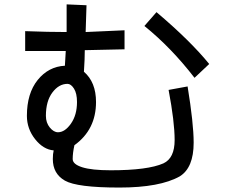

<svg xmlns="http://www.w3.org/2000/svg" viewBox="-20 -801 1040 868"><path d="M222.7 -121.1Q175.8 -125 138.7 -171.9Q101.6 -218.8 101.6 -277.3Q101.6 -378.9 150.4 -439.5Q199.2 -500 273.4 -503.9L277.3 -570.3H93.8V-660.2Q199.2 -656.2 281.2 -656.2V-781.2L371.1 -777.3L367.2 -656.2L543 -664.1V-578.1L363.3 -574.2Q363.3 -535.2 359.4 -476.6Q414.1 -429.7 414.1 -339.8Q414.1 -214.8 316.4 -144.5Q308.6 -109.4 308.6 -82Q308.6 -58.6 351.6 -44.9Q394.5 -31.2 480.5 -31.2Q648.4 -31.2 718.8 -62.5Q769.5 -85.9 769.5 -168Q769.5 -250 742.2 -394.5L828.1 -410.2Q855.5 -242.2 855.5 -156.2Q855.5 -43 793 -3.9Q703.1 46.9 519.5 46.9Q328.1 46.9 273.4 15.6Q218.8 -15.6 218.8 -82Q218.8 -105.5 222.7 -121.1ZM187.5 -277.3Q187.5 -246.1 205.1 -224.6Q222.7 -203.1 242.2 -203.1Q273.4 -203.1 300.8 -242.2Q328.1 -281.2 328.1 -339.8Q328.1 -378.9 314.5 -400.4Q300.8 -421.9 285.2 -421.9Q246.1 -421.9 216.8 -382.8Q187.5 -343.8 187.5 -277.3ZM925.8 -511.7 859.4 -449.2Q753.9 -585.9 632.8 -683.6L687.5 -746.1Q839.8 -617.2 925.8 -511.7Z"/></svg>

Font: WenQuanYi Micro Hei
Style: Regular
Weight: 400
Foundry: Ascender Corporation
Version: Version 0.2.0-beta